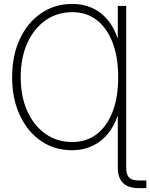

<svg xmlns="http://www.w3.org/2000/svg" viewBox="-20 -758 769 982"><path d="M625.5 -727.5V99.1Q625.5 134.8 640.1 149.9Q654.8 165 689 165H728.5V204.1H689Q582.5 204.1 582.5 99.1V-162.6H580.6Q550.8 -79.1 490.5 -34.4Q430.2 10.3 347.7 10.3Q258.3 10.3 189.2 -37.4Q120.1 -85 81.1 -169.4Q42 -253.9 42 -363.3Q42 -473.6 81.3 -558.1Q120.6 -642.6 190.2 -690.2Q259.8 -737.8 350.1 -737.8Q431.6 -737.8 491.5 -693.6Q551.3 -649.4 580.6 -564.9H582.5V-727.5ZM350.1 -31.7Q422.4 -31.7 474.9 -72Q527.3 -112.3 555.9 -186.5Q584.5 -260.7 584.5 -363.3Q584.5 -465.8 555.9 -540.3Q527.3 -614.7 474.9 -655.3Q422.4 -695.8 350.6 -695.8Q272 -695.8 212.4 -653.6Q152.8 -611.3 119.4 -536.6Q85.9 -461.9 85.9 -363.3Q85.9 -264.6 119.4 -190.2Q152.8 -115.7 212.2 -73.7Q271.5 -31.7 350.1 -31.7Z"/></svg>

Font: Inter Display Extra Light
Style: Regular
Weight: 200
Designer: Rasmus Andersson
Foundry: rsms
Version: Version 4.000;git-4fc901f